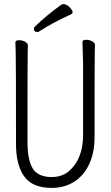

<svg xmlns="http://www.w3.org/2000/svg" viewBox="-20 -901 540 936"><path d="M232 15Q138 15 98 -41Q58 -97 58 -199Q58 -616 56.5 -647Q55 -678 55 -694Q55 -705 72 -705Q89 -705 102.5 -697.5Q116 -690 116 -679Q116 -667 115 -638Q114 -609 114 -211Q114 -120 140 -79Q166 -38 232 -38Q280 -38 313 -64Q385 -124 385 -243V-592L382 -696Q382 -707 399 -707Q416 -707 429.5 -699.5Q443 -692 443 -681Q443 -669 442 -644Q441 -619 441 -231Q441 -160 416.5 -104.5Q392 -49 344.5 -17Q297 15 232 15ZM162 -745Q145 -745 145 -760Q145 -765 150 -771Q204 -824 280 -879L288 -881Q309 -881 327 -857Q334 -848 334 -842Q334 -835 326 -831Q234 -789 173 -749Q168 -745 162 -745Z"/></svg>

Font: LXGW WenKai Mono TC Light
Style: Regular
Weight: 300
Designer: LXGW / Fontworks Inc.
Foundry: LXGW / Fontworks Inc.
Version: Version 1.330